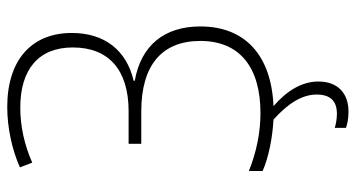

<svg xmlns="http://www.w3.org/2000/svg" viewBox="-246 -519 982 530"><g transform="rotate(-90 245.0 -254.0)"><path d="M249 129C249 166 232 185 196 185C181 185 166 182 157 179V210C167 214 184 217 202 217C253 217 285 187 285 134C285 89 260 47 217 10C358 4 437 -69 437 -192C437 -292 384 -356 287 -373V-376C372 -396 419 -457 419 -547C419 -658 344 -725 215 -725C158 -725 97 -712 48 -690L61 -656C111 -678 162 -689 213 -689C318 -689 379 -639 379 -544C379 -445 317 -390 203 -390H113V-355H203C330 -355 397 -298 397 -192C397 -84 325 -26 198 -26C145 -26 90 -37 38 -58V-20C77 -3 129 7 180 10C221 47 249 86 249 129Z"/></g></svg>

Font: Noto Sans SemiCondensed ExtraLight
Style: Regular
Weight: 200
Width: 4
Designer: Monotype Design Team
Foundry: Monotype Imaging Inc.
Version: Version 2.013